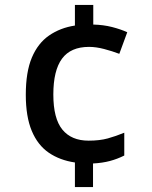

<svg xmlns="http://www.w3.org/2000/svg" viewBox="-20 -744 612 774"><path d="M356 -645Q397 -644 432 -635Q467 -626 493 -614L461 -527Q432 -538 399.5 -546.5Q367 -555 339 -555Q265 -555 230 -507.5Q195 -460 195 -363Q195 -266 231.5 -221.5Q268 -177 337 -177Q382 -177 414.5 -186Q447 -195 481 -209V-117Q453 -103 423 -95Q393 -87 355 -85V10H282V-89Q221 -98 176.5 -128.5Q132 -159 108 -216.5Q84 -274 84 -362Q84 -454 108.5 -512Q133 -570 178 -601Q223 -632 282 -641V-724H356Z"/></svg>

Font: Noto Sans Nag Mundari Medium
Style: Regular
Weight: 500
Version: Version 1.000